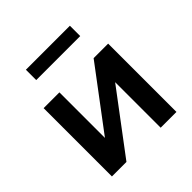

<svg xmlns="http://www.w3.org/2000/svg" viewBox="-184 -831 972 972"><g transform="rotate(-45 302.0 -345.0)"><path d="M71 0V-489H184V-163L429 -489H533V0H420V-326L175 0ZM145 -616V-690H460V-616Z"/></g></svg>

Font: Nunito Sans
Style: Bold
Weight: 700
Designer: Vernon Adams
Foundry: Vernon Adams
Version: Version 3.101; ttfautohint (v1.8.4.7-5d5b);gftools[0.9.27]